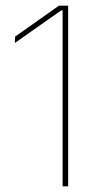

<svg xmlns="http://www.w3.org/2000/svg" viewBox="-20 -659 352 679"><path d="M201.5 0V-622H196L32.5 -507L33.5 -529.5L188.5 -639H221V0Z"/></svg>

Font: Anek Odia Medium Thin
Style: Regular
Weight: 250
Version: Version 1.003